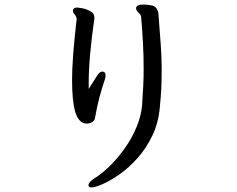

<svg xmlns="http://www.w3.org/2000/svg" viewBox="-20 -771 1040 842"><path d="M606 -751Q653 -751 664 -737Q675 -723 675 -707Q681 -631 685 -574.5Q689 -518 689 -472.5Q689 -427 687.5 -388.5Q686 -350 681 -302Q675 -232 648 -176Q621 -120 582.5 -77Q544 -34 503.5 -6Q463 22 430 36.5Q397 51 381 51Q368 51 368 41Q368 34 376.5 25Q385 16 405 4Q435 -16 468 -49.5Q501 -83 530.5 -125.5Q560 -168 579.5 -215.5Q599 -263 603 -308Q610 -404 610 -466Q610 -528 607 -582Q604 -636 599 -697Q597 -708 589 -714Q577 -724 577 -734V-737V-738Q582 -751 606 -751ZM310 -280Q296 -328 296 -420.5Q296 -513 316 -686V-688Q316 -697 308 -706.5Q300 -716 300 -724V-727V-728Q304 -738 319 -738Q322 -738 339.5 -735Q357 -732 374 -723Q394 -714 394 -693Q394 -684 392 -676Q382 -607 375.5 -535.5Q369 -464 369 -407V-383Q369 -383 369 -382Q369 -381 369 -381L395 -422Q407 -442 414 -449.5Q421 -457 429 -457Q443 -457 443 -440Q443 -430 438.5 -418Q434 -406 428 -386Q414 -340 406.5 -304.5Q399 -269 397 -256Q396 -243 384.5 -236Q373 -229 360 -229Q326 -229 310 -280Z"/></svg>

Font: Moon Stars Kai
Style: Bold
Weight: 700
Designer: GuiWonder
Version: Version 1.101